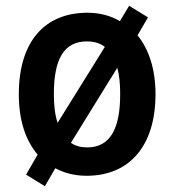

<svg xmlns="http://www.w3.org/2000/svg" viewBox="-20 -597 602 663"><path d="M517 -272C517 -358 494 -427 455 -475L491 -537L426 -577L394 -524C362 -543 324 -553 282 -553C133 -553 45 -452 45 -272C45 -183 67 -114 110 -63L70 6L135 46L171 -16C203 1 239 10 279 10C427 10 517 -93 517 -272ZM166 -272C166 -392 200 -454 280 -454C305 -454 326 -448 342 -435L179 -173C170 -199 166 -232 166 -272ZM395 -272C395 -153 361 -88 281 -88C259 -88 240 -93 225 -104L385 -363C392 -338 395 -308 395 -272Z"/></svg>

Font: Noto Sans Ethiopic SemiCondensed SemiBold
Style: Regular
Weight: 600
Width: 4
Designer: Monotype Design Team
Foundry: Monotype Imaging Inc.
Version: Version 2.102